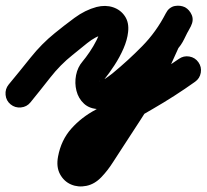

<svg xmlns="http://www.w3.org/2000/svg" viewBox="-60 -329 741 688"><path d="M-29 -26Q10 -73 49.5 -122.5Q89 -172 136 -210Q169 -237 207 -265Q245 -293 286 -304Q318 -312 345 -303Q372 -294 387.5 -271Q403 -248 399 -214Q396 -186 382.5 -155Q369 -124 350 -95Q331 -66 314 -45Q312 -42 311.5 -37Q311 -32 312 -29Q311 -30 310 -31Q310 -32 309.5 -32.5Q309 -33 308 -34Q304 -37 297 -39Q296 -39 297 -38.5Q298 -38 301 -39Q309 -42 317 -47Q329 -55 343 -66Q400 -113 450 -164Q500 -215 534 -281Q545 -303 565 -306.5Q585 -310 602 -301Q619 -292 627 -273.5Q635 -255 623 -234Q612 -214 600.5 -190Q589 -166 573 -150Q572 -150 578 -158Q583 -166 583 -165Q563 -122 544 -79Q525 -36 502 5Q475 53 443.5 100.5Q412 148 382 195Q364 222 345 252Q326 282 303 306Q279 331 249.5 337Q220 343 194.5 332Q169 321 155 295Q141 269 148 232Q159 173 195.5 132Q232 91 283 64Q283 64 282.5 64Q282 64 282 64Q282 64 281.5 64.5Q281 65 281 65Q357 20 433 -24Q509 -68 581 -118Q598 -130 618.5 -126.5Q639 -123 651 -106Q663 -89 659.5 -68.5Q656 -48 639 -36Q566 16 488 61Q410 106 333 151Q333 151 332.5 151.5Q332 152 332 152Q332 152 331.5 152Q331 152 331 152Q301 169 277.5 192Q254 215 248 250Q247 252 247 256Q247 258 245.5 253.5Q244 249 243 247Q236 238 230.5 240Q225 242 231 236Q250 216 266 189Q282 162 297 139Q327 94 357 48Q387 2 414 -45Q436 -84 454 -125Q472 -166 491 -207Q491 -208 496 -214Q501 -221 501 -222Q501 -222 498 -218Q499 -219 500 -221Q502 -224 503 -226Q506 -231 511 -239Q517 -250 523 -261Q529 -272 535 -282Q547 -304 566.5 -307.5Q586 -311 603 -303Q619 -294 627 -275.5Q635 -257 624 -235Q585 -159 528.5 -100.5Q472 -42 407 12Q384 31 354.5 47.5Q325 64 294 62Q261 61 241 42.5Q221 24 214 -3.5Q207 -31 212.5 -59.5Q218 -88 236 -109Q247 -122 261 -142.5Q275 -163 286 -185Q297 -207 299 -224Q299 -226 300 -223Q301 -220 301 -218Q307 -209 316 -207Q317 -207 317 -207Q314 -207 312 -206Q283 -199 252.5 -174.5Q222 -150 200 -132Q156 -97 120 -51Q84 -5 49 38Q36 54 15 56Q-6 58 -22 45Q-38 32 -40 11Q-42 -10 -29 -26Z"/></svg>

Font: FRB American Cursive Guidelines Arrows Ultra
Style: Bold Italic
Weight: 1000
Italic angle: -25°
Version: Version 2.0;Modular Font Editor K font №1